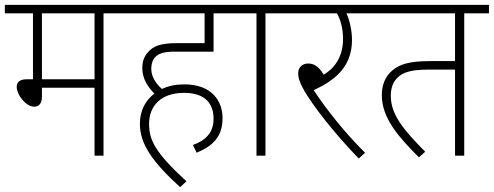

<svg xmlns="http://www.w3.org/2000/svg" viewBox="-20 -642 2037 792"><path d="M407 -587H510V-622H0V-587H116V-315H90C59 -315 49 -301 49 -283C49 -252 86 -202 121 -202C140 -202 153 -214 153 -244V-280H370V0H407ZM370 -587V-315H153V-587Z M776 -44 791 -12C859 -40 898 -79 898 -155C898 -225 854 -294 740 -294C706 -294 675 -288 648 -275C625 -295 604 -324 604 -358C604 -378 609 -394 619 -405C634 -422 657 -429 702 -429H861V-587H964V-622H496V-587H824V-464H708C641 -464 611 -451 590 -426C575 -410 567 -389 567 -361C567 -316 591 -282 617 -256C580 -228 557 -186 557 -131C557 -47 611 28 723 130L749 106C619 -14 595 -64 595 -131C595 -207 646 -259 739 -259C827 -259 861 -214 861 -152C861 -92 825 -62 776 -44Z M1075 -587H1178V-622H950V-587H1038V0H1075Z M1486 -12C1412 -84 1330 -185 1274 -270C1353 -307 1432 -360 1432 -477C1432 -516 1422 -560 1409 -587H1522V-622H1164V-587H1370C1382 -566 1395 -531 1395 -481C1395 -411 1363 -362 1315 -334C1296 -366 1277 -380 1251 -380C1227 -380 1210 -364 1210 -340C1210 -321 1216 -301 1235 -268C1271 -206 1357 -94 1460 12Z M1895 -587H1997V-622H1508V-587H1857V-390H1755C1666 -390 1628 -376 1599 -352C1566 -325 1555 -286 1555 -250C1555 -155 1623 -78 1708 7L1734 -16C1643 -108 1592 -170 1592 -247C1592 -283 1604 -306 1618 -320C1643 -346 1680 -355 1754 -355H1857V0H1895Z"/></svg>

Font: Noto Sans SemiCondensed ExtraLight
Style: Italic
Weight: 200
Width: 4
Italic angle: -12°
Designer: Monotype Design Team
Foundry: Monotype Imaging Inc.
Version: Version 2.013